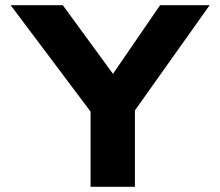

<svg xmlns="http://www.w3.org/2000/svg" viewBox="-20 -720 849 740"><path d="M329 0V-335L341 -274L21 -700H222L461 -373L374 -375L597 -700H788L489 -279L500 -343V0Z"/></svg>

Font: Lexend Exa
Style: Bold
Weight: 700
Designer: Bonnie Shaver-Troup, Thomas Jockin
Foundry: Lexend
Version: Version 1.007